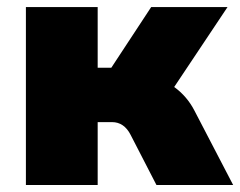

<svg xmlns="http://www.w3.org/2000/svg" viewBox="-20 -530 688 550"><path d="M54.2 0V-509.8H259.8V-335.9H298.8L413.1 -509.8H631.8L479 -280.8Q516.1 -253.9 537.1 -212.9L647.9 0H428.2L354 -144Q335.4 -180.2 300.8 -180.2H259.8V0Z"/></svg>

Font: Mulish ExtraBlack
Style: Regular
Weight: 1000
Designer: Vernon Adams
Foundry: Vernon Adams
Version: Version 3.603; ttfautohint (v1.8.3)